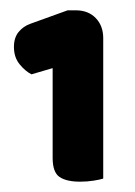

<svg xmlns="http://www.w3.org/2000/svg" viewBox="-20 -721 262 372"><path d="M82 -589 41 -577Q29 -583 18 -596.5Q7 -610 7 -630Q7 -648 16 -659Q25 -670 39 -675L111 -701H127Q151 -701 165.5 -686Q180 -671 180 -647V-375Q174 -373 161.5 -371Q149 -369 135 -369Q109 -369 95.5 -378Q82 -387 82 -415Z"/></svg>

Font: Baloo Thambi 2 ExtraBold
Style: Regular
Weight: 800
Designer: Aadarsh Rajan and Ek Type
Foundry: Ek Type
Version: Version 1.640;hotconv 1.0.111;makeotfexe 2.5.65597; ttfautoh